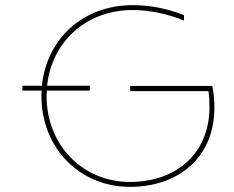

<svg xmlns="http://www.w3.org/2000/svg" viewBox="-20 -723 910 746"><path d="M485 3C671 3 813 -109 813 -305C813 -331 811 -359 805 -389H486V-369H790C793 -348 794 -328 794 -308C794 -123 661 -16 485 -16C301 -16 161 -159 161 -350L162 -371H329V-390H163C181 -561 315 -684 495 -684C568 -684 636 -667 695 -643V-664C635 -688 568 -703 495 -703C303 -703 161 -572 143 -390H67V-371H142L141 -350C141 -148 289 3 485 3Z"/></svg>

Font: Chess Sans Thin
Style: Regular
Weight: 100
Designer: Wolf Bōese
Foundry: Wolf Bōese
Version: Version 7.223;Glyphs 3.3 (3306)